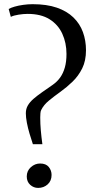

<svg xmlns="http://www.w3.org/2000/svg" viewBox="-20 -910 466 940"><path d="M141 -204Q133 -227.5 124.8 -255.2Q116.5 -283 111.5 -309.5Q106.5 -336 106.5 -355.5Q106.5 -377 116.5 -394Q126.5 -411 144.5 -426.5Q162.5 -442 186.5 -458.8Q210.5 -475.5 238.5 -495Q260 -510 274.8 -530.8Q289.5 -551.5 297.5 -579.8Q305.5 -608 305.5 -646Q305.5 -700 285 -744.8Q264.5 -789.5 222.5 -815.8Q180.5 -842 115.5 -842Q95 -842 71 -838.2Q47 -834.5 33 -827.5L22.5 -866Q32.5 -872 51.5 -877.5Q70.5 -883 93.8 -886.2Q117 -889.5 140 -889.5Q209 -889.5 258.2 -872.5Q307.5 -855.5 339.2 -824.8Q371 -794 386 -752.8Q401 -711.5 401 -664Q401 -612.5 382.5 -575.2Q364 -538 335.2 -510.2Q306.5 -482.5 275.8 -460.5Q245 -438.5 219.5 -417.5Q194 -396.5 182 -372Q178.5 -365.5 177.8 -354.8Q177 -344 177 -335Q177 -303 179.8 -271.8Q182.5 -240.5 187.5 -204ZM166.5 10Q144.5 10 127.8 -5.2Q111 -20.5 111 -46Q111 -73.5 131 -91.5Q151 -109.5 176.5 -109.5Q205 -109.5 218.8 -92.5Q232.5 -75.5 232.5 -53.5Q232.5 -24.5 213.2 -7.2Q194 10 166.5 10Z"/></svg>

Font: Merriweather 120pt
Style: Regular
Weight: 400
Version: Version 2.100